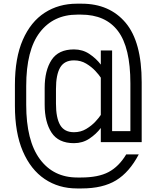

<svg xmlns="http://www.w3.org/2000/svg" viewBox="-20 -786 871 1062"><path d="M389.2 5.9Q303.2 5.9 265.1 -52.5Q227.1 -110.8 227.1 -207V-299.8Q227.1 -396 265.1 -454.3Q303.2 -512.7 389.2 -512.7Q437 -512.7 474.6 -487.5Q512.2 -462.4 537.6 -428.7V-506.8H600.1V-60.5H701.2V-324.7Q701.2 -523.4 632.6 -614.3Q564 -705.1 428.2 -705.1H407.7Q275.4 -705.1 200.2 -606.9Q125 -508.8 125 -310.1V-206.5Q125 -8.3 200.2 93.8Q275.4 195.8 407.7 195.8H428.2Q523.9 195.8 580.8 165.5Q637.7 135.3 678.2 67.9H747.6Q695.8 166.5 622.3 211.4Q548.8 256.3 431.6 256.3H405.3Q304.7 256.3 227.3 204.3Q149.9 152.3 106.2 50.5Q62.5 -51.3 62.5 -200.7V-316.4Q62.5 -465.8 106.2 -565.7Q149.9 -665.5 227.3 -715.6Q304.7 -765.6 405.3 -765.6H431.6Q585.9 -765.6 674.8 -660.2Q763.7 -554.7 763.7 -331.1V0H537.6V-78.1Q512.2 -44.4 474.6 -19.3Q437 5.9 389.2 5.9ZM389.2 -452.1Q335.9 -452.1 312.7 -412.4Q289.6 -372.6 289.6 -293.9V-212.9Q289.6 -134.3 312.7 -94.5Q335.9 -54.7 389.2 -54.7Q426.8 -54.7 456.8 -72.8Q486.8 -90.8 507.8 -113.5Q528.8 -136.2 537.6 -150.4V-356.4Q528.8 -370.6 507.8 -393.3Q486.8 -416 456.8 -434.1Q426.8 -452.1 389.2 -452.1Z"/></svg>

Font: Kay Pho Du
Style: Regular
Weight: 400
Designer: Victor Gaultney, Khu Oo Reh
Foundry: SIL International
Version: Version 3.000